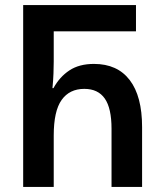

<svg xmlns="http://www.w3.org/2000/svg" viewBox="-20 -734 647 754"><path d="M71 0V-714H514V-611H191V-492Q191 -473 190 -445.5Q189 -418 186 -388H190Q214 -432 252.5 -457.5Q291 -483 349 -483Q441 -483 489.5 -419.5Q538 -356 538 -235V0H418V-228Q418 -309 391.5 -347Q365 -385 311 -385Q253 -385 222 -341.5Q191 -298 191 -202V0Z"/></svg>

Font: Noto Sans Georgian Condensed SemiBold
Style: Regular
Weight: 600
Width: 3
Designer: Monotype Design Team, Akaki Razmadze
Foundry: Google LLC
Version: Version 2.005; ttfautohint (v1.8.4.7-5d5b)